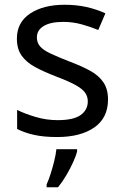

<svg xmlns="http://www.w3.org/2000/svg" viewBox="-20 -566 519 807"><path d="M434 -148Q434 -70 376 -30Q318 10 220 10Q164 10 123.5 1Q83 -8 52 -24V-104Q84 -88 129.5 -74.5Q175 -61 222 -61Q289 -61 319 -82.5Q349 -104 349 -140Q349 -160 338 -176Q327 -192 298.5 -208Q270 -224 217 -244Q165 -264 128 -284Q91 -304 71 -332Q51 -360 51 -404Q51 -472 106.5 -509Q162 -546 252 -546Q301 -546 343.5 -536.5Q386 -527 423 -510L393 -440Q359 -454 322 -464Q285 -474 246 -474Q192 -474 163.5 -456.5Q135 -439 135 -409Q135 -387 148 -371.5Q161 -356 191.5 -341.5Q222 -327 273 -307Q324 -288 360 -268Q396 -248 415 -219.5Q434 -191 434 -148ZM304 70Q300 88 287.5 115.5Q275 143 258.5 171Q242 199 224 221H176V209Q184 192 192.5 165.5Q201 139 208 110.5Q215 82 217 61H304Z"/></svg>

Font: Noto Sans Hebrew Droid SemiBold
Style: Regular
Weight: 600
Designer: Monotype Design Team
Foundry: Monotype Imaging Inc.
Version: Version 1.100; ttfautohint (v1.8.4.7-5d5b)